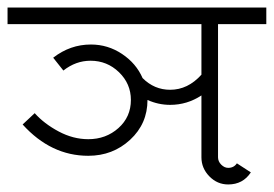

<svg xmlns="http://www.w3.org/2000/svg" viewBox="-36 -483 726 509"><path d="M569 6Q540 6 519 -15.5Q498 -37 498 -66V-230Q460 -205 415 -205Q384 -205 355 -218Q355 -155 309 -112.5Q263 -70 198 -70Q99 -70 24 -153L56 -183Q81 -155 119.5 -134.5Q158 -114 198 -114Q245 -114 278 -143.5Q311 -173 311 -218Q311 -261 279.5 -291.5Q248 -322 204 -322Q165 -322 132 -296L105 -330Q150 -365 205 -365Q250 -365 287.5 -340Q325 -315 342 -276Q373 -245 415 -245Q462 -245 498 -285V-419H-16V-463H670V-419H542V-66Q542 -55 550.5 -46.5Q559 -38 569 -38Q584 -38 592 -50L629 -26Q608 6 569 6Z"/></svg>

Font: Bhavuka
Style: Regular
Weight: 400
Version: 2.94.0; ttfautohint (v1.2) -l 7 -r 28 -G 50 -x 13 -D deva -f